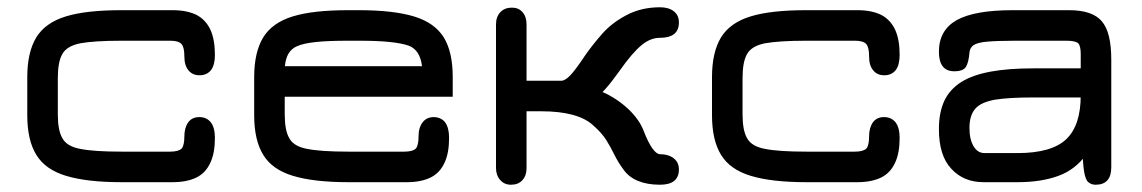

<svg xmlns="http://www.w3.org/2000/svg" viewBox="-20 -495 3141 528"><path d="M455 6C455 6 455 6 455 6C481.5 6 503 1.5 520.5 -7C537.5 -15.5 550 -29 558.5 -47.5C567 -65.5 571 -88.5 571 -116C571 -116 571 -116 571 -116C571 -135 567 -149.5 559.5 -159C551.5 -168.5 541 -173 528 -173C528 -173 528 -173 528 -173C514.5 -173 504.5 -168 497.5 -158.5C490.5 -148.5 487 -135.5 487 -120C487 -120 487 -120 487 -120C487 -103.5 484.5 -92 479.5 -86.5C474 -81 463.5 -78 448 -78C448 -78 314 -78 314 -78C314 -78 314 -78 314 -78C263.5 -78 226 -80.5 201 -85.5C176 -90 159.5 -100 151.5 -115C143 -129.5 139 -151.5 139 -181C139 -181 139 -280 139 -280C139 -280 139 -280 139 -280C139 -309.5 143 -332 151.5 -346.5C159.5 -361 176 -371 201 -376C226 -380.5 263.5 -383 314 -383C314 -383 448 -383 448 -383C448 -383 448 -383 448 -383C463.5 -383 473.5 -380 479 -374C484.5 -368 487 -356.5 487 -340C487 -340 487 -340 487 -340C487 -323.5 490.5 -311 498 -302C505.5 -292.5 515.5 -288 529 -288C529 -288 529 -288 529 -288C542.5 -288 553 -293 560.5 -302.5C567.5 -312 571 -326 571 -344C571 -344 571 -344 571 -344C571 -372 567 -395 558.5 -413.5C550 -431.5 537.5 -445 520.5 -454C503 -462.5 481.5 -467 455 -467C455 -467 314 -467 314 -467C314 -467 314 -467 314 -467C250 -467 199 -461.5 161.5 -450C123.5 -438.5 96.5 -419 80 -392.5C63.5 -365.5 55 -329 55 -283C55 -283 55 -178 55 -178C55 -178 55 -178 55 -178C55 -132 63.5 -95.5 80 -69C96.5 -42 123.5 -23 161.5 -11.5C199 0 250 6 314 6C314 6 455 6 455 6Z M1099 6C1099 6 1099 6 1099 6C1125.5 6 1147 1.5 1164.5 -7C1181.5 -15.5 1194 -29 1202.5 -47.5C1211 -65.5 1215 -88.5 1215 -116C1215 -116 1215 -116 1215 -116C1215 -134 1211.5 -148 1204.5 -158C1197.5 -167.5 1187 -172.5 1173.5 -173C1173.5 -173 1173.5 -173 1173.5 -173C1160 -173 1150 -168.5 1142.5 -159C1135 -149.5 1131 -136.5 1131 -120C1131 -120 1131 -120 1131 -120C1131 -103.5 1128.5 -92 1123.5 -86.5C1118 -81 1107.5 -78 1092 -78C1092 -78 938 -78 938 -78C938 -78 938 -78 938 -78C887.5 -78 850 -80.5 825 -85.5C800 -90 783.5 -100 775.5 -115C767 -129.5 763 -151.5 763 -181C763 -181 763 -229 763 -229C763 -229 1225 -229 1225 -229C1225 -229 1225 -283 1225 -283C1225 -283 1225 -283 1225 -283C1225 -328.5 1217 -365 1200.5 -392C1184 -418.5 1157 -438 1119.5 -449.5C1082 -461 1031 -467 967 -467C967 -467 938 -467 938 -467C938 -467 938 -467 938 -467C874 -467 823 -461.5 785.5 -450C747.5 -438.5 720.5 -419 704 -392.5C687.5 -365.5 679 -329 679 -283C679 -283 679 -178 679 -178C679 -178 679 -178 679 -178C679 -132 687.5 -95.5 704 -69C720.5 -42 747.5 -23 785.5 -11.5C823 0 874 6 938 6C938 6 1099 6 1099 6ZM763.5 -313C766 -341.5 777 -359.5 797 -368C797 -368 797 -368 797 -368C808 -373 825.5 -377 849 -379.5C872.5 -382 902 -383 938 -383C938 -383 967 -383 967 -383C967 -383 967 -383 967 -383C1000 -383 1028.5 -382 1052 -379.5C1075.5 -377 1093 -373.5 1105 -369C1105 -369 1105 -369 1105 -369C1125 -361 1137 -342.5 1140.5 -313C1140.5 -313 763.5 -313 763.5 -313C763.5 -313 763.5 -313 763.5 -313Z M1385 13C1398.5 13 1409 9 1416.5 0.5C1424 -7.5 1428 -18.5 1428 -32C1428 -32 1428 -189 1428 -189C1428 -189 1468 -189 1468 -189C1468 -189 1468 -189 1468 -189C1535.5 -189 1583.5 -176 1611 -150.5C1611 -150.5 1611 -150.5 1611 -150.5C1627 -136.5 1639 -123 1647.5 -109.5C1656 -96 1663 -82.5 1669.5 -69.5C1676 -56.5 1684 -43 1694 -29.5C1694 -29.5 1694 -29.5 1694 -29.5C1704 -15 1717.5 -4.5 1734.5 2.5C1751.5 9.5 1771.5 13 1795 13C1795 13 1795 13 1795 13C1829.5 13 1847 -1 1847 -29C1847 -29 1847 -29 1847 -29C1847 -41.5 1842.5 -52 1833 -59.5C1823.5 -67 1810.5 -71 1795 -71C1795 -71 1795 -71 1795 -71C1788.5 -71 1781.5 -76.5 1774 -87C1766.5 -97.5 1758.5 -113.5 1750.5 -134C1750.5 -134 1750.5 -134 1750.5 -134C1743 -154.5 1729 -175 1708 -195C1686.5 -215 1663 -230.5 1637 -242C1637 -242 1637 -242 1637 -242C1641.5 -246.5 1646.5 -252 1651.5 -258C1656 -263.5 1661.5 -270 1667 -277.5C1672.5 -284.5 1678 -292 1684 -300.5C1684 -300.5 1684 -300.5 1684 -300.5C1707.5 -334 1728 -357.5 1744.5 -371C1761 -384.5 1777.5 -391 1795 -391C1795 -391 1795 -391 1795 -391C1812 -391 1825 -394.5 1834 -401.5C1842.5 -408.5 1847 -419 1847 -433C1847 -433 1847 -433 1847 -433C1847 -446.5 1842.5 -456.5 1833 -464C1823.5 -471.5 1810.5 -475 1795 -475C1795 -475 1795 -475 1795 -475C1761.5 -475 1730.5 -468 1703 -453.5C1703 -453.5 1703 -453.5 1703 -453.5C1675.5 -439 1653.5 -422 1636 -402C1618.5 -382 1602.5 -362 1589 -342.5C1589 -342.5 1589 -342.5 1589 -342.5C1571.5 -316 1558 -298 1548.5 -288C1539 -278 1530.5 -273 1524 -273C1524 -273 1428 -273 1428 -273C1428 -273 1428 -428 1428 -428C1428 -428 1428 -428 1428 -428C1428 -441.5 1424.5 -453 1417 -461.5C1409.5 -470 1400 -474 1388 -474C1388 -474 1388 -474 1388 -474C1374.5 -474 1364 -470 1356 -461.5C1348 -453 1344 -442 1344 -428C1344 -428 1344 -33 1344 -33C1344 -33 1344 -33 1344 -33C1344 -19.5 1348 -8.5 1355.5 0C1363 8.5 1372.5 13 1385 13C1385 13 1385 13 1385 13Z M2338 6C2338 6 2338 6 2338 6C2364.5 6 2386 1.5 2403.5 -7C2420.5 -15.5 2433 -29 2441.5 -47.5C2450 -65.5 2454 -88.5 2454 -116C2454 -116 2454 -116 2454 -116C2454 -135 2450 -149.5 2442.5 -159C2434.5 -168.5 2424 -173 2411 -173C2411 -173 2411 -173 2411 -173C2397.5 -173 2387.5 -168 2380.5 -158.5C2373.5 -148.5 2370 -135.5 2370 -120C2370 -120 2370 -120 2370 -120C2370 -103.5 2367.5 -92 2362.5 -86.5C2357 -81 2346.5 -78 2331 -78C2331 -78 2197 -78 2197 -78C2197 -78 2197 -78 2197 -78C2146.5 -78 2109 -80.5 2084 -85.5C2059 -90 2042.5 -100 2034.5 -115C2026 -129.5 2022 -151.5 2022 -181C2022 -181 2022 -280 2022 -280C2022 -280 2022 -280 2022 -280C2022 -309.5 2026 -332 2034.5 -346.5C2042.5 -361 2059 -371 2084 -376C2109 -380.5 2146.5 -383 2197 -383C2197 -383 2331 -383 2331 -383C2331 -383 2331 -383 2331 -383C2346.5 -383 2356.5 -380 2362 -374C2367.5 -368 2370 -356.5 2370 -340C2370 -340 2370 -340 2370 -340C2370 -323.5 2373.5 -311 2381 -302C2388.5 -292.5 2398.5 -288 2412 -288C2412 -288 2412 -288 2412 -288C2425.5 -288 2436 -293 2443.5 -302.5C2450.5 -312 2454 -326 2454 -344C2454 -344 2454 -344 2454 -344C2454 -372 2450 -395 2441.5 -413.5C2433 -431.5 2420.5 -445 2403.5 -454C2386 -462.5 2364.5 -467 2338 -467C2338 -467 2197 -467 2197 -467C2197 -467 2197 -467 2197 -467C2133 -467 2082 -461.5 2044.5 -450C2006.5 -438.5 1979.5 -419 1963 -392.5C1946.5 -365.5 1938 -329 1938 -283C1938 -283 1938 -178 1938 -178C1938 -178 1938 -178 1938 -178C1938 -132 1946.5 -95.5 1963 -69C1979.5 -42 2006.5 -23 2044.5 -11.5C2082 0 2133 6 2197 6C2197 6 2338 6 2338 6Z M2993 13C3021.5 13 3036 -3 3036 -35C3036 -35 3036 -331 3036 -331C3036 -331 3036 -331 3036 -331C3036 -381 3027.5 -416 3010 -436.5C2992.5 -457 2962.5 -467 2920 -467C2920 -467 2765 -467 2765 -467C2765 -467 2765 -467 2765 -467C2695.5 -467 2644.5 -458 2611.5 -440C2578.5 -421.5 2562 -392.5 2562 -353C2562 -353 2562 -353 2562 -353C2562 -317 2576 -299 2604 -299C2604 -299 2604 -299 2604 -299C2620.5 -299 2631.5 -303 2636.5 -311.5C2641.5 -320 2644.5 -332.5 2646 -350C2646 -350 2646 -350 2646 -350C2646.5 -359 2650.5 -366 2657.5 -371C2664.5 -375.5 2677 -379 2695 -380.5C2712.5 -382 2738.5 -383 2772 -383C2772 -383 2913 -383 2913 -383C2913 -383 2913 -383 2913 -383C2929.5 -383 2940 -380.5 2945 -376C2949.5 -371.5 2952 -361.5 2952 -347C2952 -347 2952 -273 2952 -273C2952 -273 2990 -307 2990 -307C2990 -307 2821 -307 2821 -307C2821 -307 2821 -307 2821 -307C2775.5 -307 2736.5 -304 2704 -298C2671.5 -292 2644.5 -282.5 2623.5 -269.5C2602.5 -256 2587 -239 2577 -218C2567 -196.5 2562 -170.5 2562 -140C2562 -140 2562 -140 2562 -140C2562 -91 2573.5 -54.5 2596.5 -30.5C2619 -6 2648.5 6 2685 6C2685 6 2778 6 2778 6C2778 6 2778 6 2778 6C2820.5 6 2858 0.5 2889.5 -11C2921 -22 2947 -42 2968 -71C2968 -71 2957 -97 2957 -97C2957 -97 2957 -97 2957 -97C2957 -64.5 2958.5 -40.5 2961 -25C2963.5 -9.5 2967 1 2972.5 5.5C2978 10.5 2984.5 13 2993 13C2993 13 2993 13 2993 13ZM2688 -74C2675 -74 2665 -80 2657.5 -92.5C2650 -105 2646 -121.5 2646 -143C2646 -143 2646 -143 2646 -143C2646 -166.5 2651.5 -184.5 2662.5 -196.5C2673 -208.5 2691.5 -216.5 2717 -221C2742.5 -225 2777 -227 2821 -227C2821 -227 2958 -227 2958 -227C2958 -227 2952 -233 2952 -233C2952 -233 2952 -233 2952 -233C2952 -178 2939 -138 2912.5 -112.5C2886 -87 2841 -74 2778 -74C2778 -74 2688 -74 2688 -74C2688 -74 2688 -74 2688 -74Z"/></svg>

Font: Jura-Fortis-Bold
Style: Bold
Weight: 500
Designer: Daniel Johnson, Alexei Vanyashin, Mirko Velimirovic
Foundry: Daniel Johnson
Version: ""